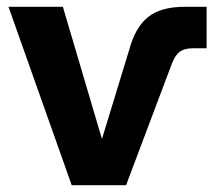

<svg xmlns="http://www.w3.org/2000/svg" viewBox="-20 -545 633 565"><path d="M191 0 5 -525H165L280 -136L361 -401Q379 -466 416.5 -495.5Q454 -525 524 -525H588V-403H549Q522 -403 508 -392Q494 -381 484 -353L351 0Z"/></svg>

Font: Raleway ExtraBold
Style: Regular
Weight: 800
Designer: Matt McInerney, Pablo Impallari, Rodrigo Fuenzalida
Foundry: Matt McInerney, Pablo Impallari, Rodrigo Fuenzalida
Version: Version 4.026